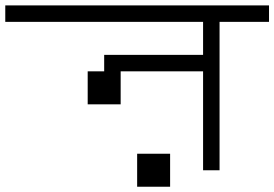

<svg xmlns="http://www.w3.org/2000/svg" viewBox="-20 -708 1040 728"><path d="M1000 -625V-687.5H0V-625H750Q750 -625 750 -500H375V-437.5H312.5Q312.5 -437.5 312.5 -312.5H437.5Q437.5 -312.5 437.5 -437.5H750Q750 -437.5 750 -62.5H812.5V-625ZM500 -125Q500 -125 500 0H625Q625 0 625 -125Z"/></svg>

Font: BFUnifontExMono
Style: Regular
Weight: 500
Version: Version 15.0.06